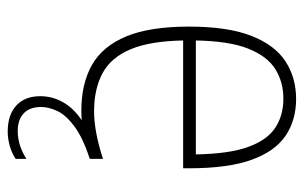

<svg xmlns="http://www.w3.org/2000/svg" viewBox="-165 -423 788 498"><g transform="rotate(90 229.0 -174.0)"><path d="M321.5 200Q278 200 253.8 177.8Q229.5 155.5 229.5 115.5Q229.5 84.5 245 56.8Q260.5 29 292 8Q278.5 9 267 9Q197 9 148.5 -18.5Q100 -46 74.5 -107.2Q49 -168.5 49 -270Q49 -371 73 -432Q97 -493 139.2 -520.5Q181.5 -548 236.5 -548Q291.5 -548 332 -520.8Q372.5 -493.5 394.5 -432.5Q416.5 -371.5 416.5 -270V-255H85Q86.5 -169 108 -118.2Q129.5 -67.5 170.2 -45.8Q211 -24 269 -24Q320.5 -24 392 -47V-13Q336.5 5.5 307.5 27.2Q278.5 49 268 71.2Q257.5 93.5 257.5 113.5Q257.5 143 274 158.5Q290.5 174 320 174Q357 174 392 151.5V179.5Q377 189.5 358 194.8Q339 200 321.5 200ZM236 -515Q193 -515 159.5 -494.2Q126 -473.5 106.2 -424Q86.5 -374.5 85 -288H380.5Q379 -374.5 361 -424Q343 -473.5 311 -494.2Q279 -515 236 -515Z"/></g></svg>

Font: Encode Sans SmCnd Th
Style: Regular
Weight: 100
Width: 4
Designer: Multiple Designers
Foundry: Impallari Type
Version: Version 3.002; ttfautohint (v1.8.3) -l 8 -r 50 -G 200 -x 14 